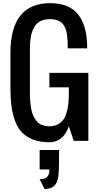

<svg xmlns="http://www.w3.org/2000/svg" viewBox="-20 -904 625 1232"><path d="M234.4 58.6H359.4Q359.4 128.9 357.9 176.8Q356.9 203.1 355 221.2Q353 239.3 347.2 257.1Q341.3 274.9 331.5 285.4Q321.8 295.9 305.4 302.2Q289.1 308.6 265.6 308.6L234.4 246.1Q268.1 246.1 282.5 231.4Q296.9 216.8 296.9 183.6H234.4ZM296.9 -93.8Q328.1 -93.8 351.1 -106Q374 -118.2 387.5 -137.5Q400.9 -156.7 408.7 -186.5Q416.5 -216.3 419.2 -245.6Q421.9 -274.9 421.9 -312.5V-343.8H296.9V-436.5H546.9V0H453.1L421.9 -93.8Q385.3 8.8 296.9 8.8Q236.8 8.8 192.6 -8.3Q148.4 -25.4 120.6 -54.7Q92.8 -84 76.2 -129.4Q59.6 -174.8 53.2 -225.1Q46.9 -275.4 46.9 -340.8V-562.5Q46.9 -883.8 301.8 -883.8Q366.2 -883.8 412.6 -863.5Q459 -843.3 486.6 -804.4Q514.2 -765.6 526.9 -713.6Q539.6 -661.6 539.6 -593.8H414.6Q414.6 -619.6 413.8 -637.9Q413.1 -656.2 410.4 -677.2Q407.7 -698.2 403.1 -712.4Q398.4 -726.6 390.1 -740.7Q381.8 -754.9 369.9 -762.9Q357.9 -771 340.8 -776.1Q323.7 -781.2 301.8 -781.2Q263.7 -781.2 237.5 -767.3Q211.4 -753.4 197.5 -726.8Q183.6 -700.2 177.7 -668.2Q171.9 -636.2 171.9 -593.8V-312.5Q171.9 -281.2 173.8 -256.1Q175.8 -231 180.4 -204.8Q185.1 -178.7 194.1 -159.7Q203.1 -140.6 216.6 -125.2Q230 -109.9 250.2 -101.8Q270.5 -93.8 296.9 -93.8Z"/></svg>

Font: Oswald
Style: Stencbab
Weight: 400
Designer: Mathieu Le Lay
Foundry: Mathieu Le Lay
Version: Version 1.000